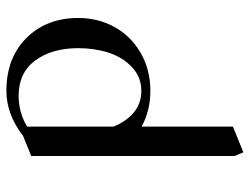

<svg xmlns="http://www.w3.org/2000/svg" viewBox="-112 -380 795 612"><g transform="rotate(-90 286.0 -74.5)"><path d="M94.2 274.9V-373L158.2 -398.9Q227.1 -452.1 301.8 -452.1Q406.7 -452.1 470.5 -388.2Q534.2 -324.2 534.2 -223.1Q534.2 -160.2 505.6 -107.9Q477.1 -55.7 423.3 -24.4Q369.6 6.8 301.8 6.8Q239.3 6.8 188 -21V270L106 303.2ZM188 -110.8Q204.1 -70.3 232.9 -46.1Q261.7 -22 301.8 -22Q346.2 -22 377.9 -52.2Q409.7 -82.5 423.8 -127Q438 -171.4 438 -223.1Q438 -306.6 398.9 -359.9Q359.9 -413.1 286.1 -413.1Q233.4 -413.1 188 -386.2Z"/></g></svg>

Font: Dihjauti S
Style: Bold
Weight: 700
Designer: T. Christopher White
Version: Version 3.0.0